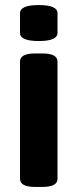

<svg xmlns="http://www.w3.org/2000/svg" viewBox="-20 -736 305 758"><path d="M59 -30V-493Q59 -525 119 -525H147Q207 -525 207 -493V-30Q207 2 147 2H119Q59 2 59 -30ZM59 -606V-684Q59 -716 133 -716Q207 -716 207 -684V-606Q207 -574 133 -574Q59 -574 59 -606Z"/></svg>

Font: Asap-Bold
Style: Bold
Weight: 700
Designer: Pablo Cosgaya
Foundry: Omnibus-Type
Version: Version 2.000; ttfautohint (v1.8)